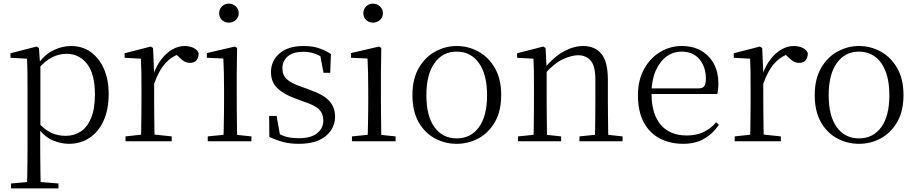

<svg xmlns="http://www.w3.org/2000/svg" viewBox="-20 -780 5058 1060"><path d="M41 260V233L153 223H182L303 233V260ZM129 260Q130 227 130.5 187.5Q131 148 131.5 106.5Q132 65 132 30V-282Q132 -334 131.5 -376.5Q131 -419 129 -456L38 -461V-486L182 -523L195 -515L201 -430L203 -425V-79L202 -70V30Q202 64 202.5 105.5Q203 147 203.5 187Q204 227 205 260ZM360 14Q317 14 271.5 -5Q226 -24 188 -76H175L187 -107Q227 -63 263.5 -46.5Q300 -30 343 -30Q387 -30 423.5 -52.5Q460 -75 482 -126Q504 -177 504 -259Q504 -372 460.5 -427.5Q417 -483 347 -483Q308 -483 269 -464.5Q230 -446 184 -393L174 -422H186Q225 -478 274 -502Q323 -526 372 -526Q434 -526 480 -493.5Q526 -461 553 -401.5Q580 -342 580 -261Q580 -176 552 -114Q524 -52 474.5 -19Q425 14 360 14Z M673 0V-27L783 -39H815L928 -27V0ZM758 0Q759 -24 759.5 -65Q760 -106 760.5 -150Q761 -194 761 -227V-285Q761 -337 760.5 -378Q760 -419 758 -456L668 -461V-486L812 -523L825 -515L831 -375V-374V-227Q831 -194 831.5 -150Q832 -106 832.5 -65Q833 -24 834 0ZM831 -318 811 -369H827Q843 -416 870 -451.5Q897 -487 930.5 -506.5Q964 -526 999 -526Q1027 -526 1048.5 -515.5Q1070 -505 1077 -486Q1076 -461 1064.5 -447Q1053 -433 1028 -433Q1011 -433 996.5 -441.5Q982 -450 965 -468L942 -488H990Q935 -475 896.5 -434.5Q858 -394 831 -318Z M1127 0V-27L1238 -38H1262L1368 -27V0ZM1213 0Q1214 -24 1215 -65Q1216 -106 1216.5 -150Q1217 -194 1217 -227V-285Q1217 -335 1216 -377.5Q1215 -420 1213 -457L1122 -461V-487L1277 -523L1289 -515L1287 -378V-227Q1287 -194 1287.5 -150Q1288 -106 1288.5 -65Q1289 -24 1290 0ZM1243 -655Q1221 -655 1205.5 -669.5Q1190 -684 1190 -707Q1190 -730 1205.5 -745Q1221 -760 1243 -760Q1265 -760 1281.5 -745Q1298 -730 1298 -707Q1298 -684 1281.5 -669.5Q1265 -655 1243 -655Z M1630 14Q1583 14 1545.5 4.5Q1508 -5 1467 -24L1466 -140H1507L1529 -17L1495 -19V-55Q1523 -37 1553.5 -27Q1584 -17 1629 -17Q1697 -17 1731 -44.5Q1765 -72 1765 -115Q1765 -152 1742 -175.5Q1719 -199 1657 -219L1606 -238Q1546 -260 1511 -293.5Q1476 -327 1476 -382Q1476 -443 1522.5 -484.5Q1569 -526 1657 -526Q1701 -526 1735.5 -515.5Q1770 -505 1807 -482L1803 -378H1766L1745 -490L1774 -486V-454Q1744 -475 1715.5 -484.5Q1687 -494 1656 -494Q1598 -494 1568.5 -468.5Q1539 -443 1539 -403Q1539 -365 1563.5 -342.5Q1588 -320 1642 -302L1691 -284Q1767 -257 1798.5 -222Q1830 -187 1830 -135Q1830 -95 1807.5 -60.5Q1785 -26 1741 -6Q1697 14 1630 14Z M1923 0V-27L2034 -38H2058L2164 -27V0ZM2009 0Q2010 -24 2011 -65Q2012 -106 2012.5 -150Q2013 -194 2013 -227V-285Q2013 -335 2012 -377.5Q2011 -420 2009 -457L1918 -461V-487L2073 -523L2085 -515L2083 -378V-227Q2083 -194 2083.5 -150Q2084 -106 2084.5 -65Q2085 -24 2086 0ZM2039 -655Q2017 -655 2001.5 -669.5Q1986 -684 1986 -707Q1986 -730 2001.5 -745Q2017 -760 2039 -760Q2061 -760 2077.5 -745Q2094 -730 2094 -707Q2094 -684 2077.5 -669.5Q2061 -655 2039 -655Z M2501 14Q2438 14 2382 -15.5Q2326 -45 2291.5 -105Q2257 -165 2257 -255Q2257 -345 2292.5 -405.5Q2328 -466 2384 -496Q2440 -526 2501 -526Q2564 -526 2620 -496Q2676 -466 2711.5 -405.5Q2747 -345 2747 -255Q2747 -165 2711.5 -105Q2676 -45 2620.5 -15.5Q2565 14 2501 14ZM2501 -16Q2579 -16 2624 -77.5Q2669 -139 2669 -254Q2669 -369 2624 -432Q2579 -495 2501 -495Q2424 -495 2379 -432Q2334 -369 2334 -254Q2334 -139 2379 -77.5Q2424 -16 2501 -16Z M2840 0V-27L2949 -38H2975L3078 -27V0ZM2925 0Q2926 -24 2926.5 -65Q2927 -106 2927.5 -150Q2928 -194 2928 -227V-285Q2928 -337 2927.5 -378Q2927 -419 2925 -456L2835 -461V-486L2979 -523L2992 -515L2998 -398V-396V-227Q2998 -194 2998.5 -150Q2999 -106 2999.5 -65Q3000 -24 3001 0ZM3179 0V-27L3287 -38H3314L3417 -27V0ZM3264 0Q3265 -24 3265.5 -64.5Q3266 -105 3266.5 -149Q3267 -193 3267 -227V-339Q3267 -415 3241.5 -445Q3216 -475 3171 -475Q3137 -475 3089 -453.5Q3041 -432 2985 -370L2975 -402H2984Q3039 -467 3093 -496.5Q3147 -526 3200 -526Q3264 -526 3300 -483Q3336 -440 3336 -338V-227Q3336 -193 3336.5 -149Q3337 -105 3337.5 -64.5Q3338 -24 3339 0Z M3752 14Q3680 14 3623 -15.5Q3566 -45 3534 -105Q3502 -165 3502 -254Q3502 -337 3535.5 -398Q3569 -459 3624 -492.5Q3679 -526 3744 -526Q3807 -526 3852.5 -499Q3898 -472 3922 -426Q3946 -380 3946 -321Q3946 -285 3940 -261H3536V-292H3835Q3860 -292 3868.5 -305Q3877 -318 3877 -346Q3877 -410 3842 -452.5Q3807 -495 3742 -495Q3696 -495 3658.5 -467Q3621 -439 3599 -387.5Q3577 -336 3577 -266Q3577 -185 3601.5 -133Q3626 -81 3669.5 -56.5Q3713 -32 3770 -32Q3823 -32 3863 -50.5Q3903 -69 3934 -105L3949 -91Q3916 -42 3867.5 -14Q3819 14 3752 14Z M4036 0V-27L4146 -39H4178L4291 -27V0ZM4121 0Q4122 -24 4122.5 -65Q4123 -106 4123.5 -150Q4124 -194 4124 -227V-285Q4124 -337 4123.5 -378Q4123 -419 4121 -456L4031 -461V-486L4175 -523L4188 -515L4194 -375V-374V-227Q4194 -194 4194.5 -150Q4195 -106 4195.5 -65Q4196 -24 4197 0ZM4194 -318 4174 -369H4190Q4206 -416 4233 -451.5Q4260 -487 4293.5 -506.5Q4327 -526 4362 -526Q4390 -526 4411.5 -515.5Q4433 -505 4440 -486Q4439 -461 4427.5 -447Q4416 -433 4391 -433Q4374 -433 4359.5 -441.5Q4345 -450 4328 -468L4305 -488H4353Q4298 -475 4259.5 -434.5Q4221 -394 4194 -318Z M4722 14Q4659 14 4603 -15.5Q4547 -45 4512.5 -105Q4478 -165 4478 -255Q4478 -345 4513.5 -405.5Q4549 -466 4605 -496Q4661 -526 4722 -526Q4785 -526 4841 -496Q4897 -466 4932.5 -405.5Q4968 -345 4968 -255Q4968 -165 4932.5 -105Q4897 -45 4841.5 -15.5Q4786 14 4722 14ZM4722 -16Q4800 -16 4845 -77.5Q4890 -139 4890 -254Q4890 -369 4845 -432Q4800 -495 4722 -495Q4645 -495 4600 -432Q4555 -369 4555 -254Q4555 -139 4600 -77.5Q4645 -16 4722 -16Z"/></svg>

Font: Noto Serif SC ExtraLight Light
Style: Regular
Weight: 300
Version: Version 2.002-H1;hotconv 1.1.0;makeotfexe 2.6.0